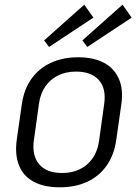

<svg xmlns="http://www.w3.org/2000/svg" viewBox="-20 -791 587 818"><path d="M235 7Q168 7 124 -16.5Q80 -40 61.5 -85Q43 -130 51 -193L73 -347Q82 -410 113.5 -454.5Q145 -499 196 -523Q247 -547 313 -547Q379 -547 423 -523.5Q467 -500 486.5 -455Q506 -410 497 -347L475 -193Q466 -130 434 -85Q402 -40 351.5 -16.5Q301 7 235 7ZM244 -54Q309 -54 351 -90.5Q393 -127 402 -191L424 -349Q433 -414 401 -450Q369 -486 304 -486Q261 -486 227.5 -469.5Q194 -453 173 -422.5Q152 -392 146 -349L124 -191Q116 -127 147.5 -90.5Q179 -54 244 -54ZM378 -716 189 -591 168 -619 339 -771ZM541 -716 352 -591 331 -619 502 -771Z"/></svg>

Font: Pathway Extreme SemiCondensed Light
Style: Italic
Weight: 300
Width: 4
Italic angle: -8°
Version: Version 1.001;gftools[0.9.26]